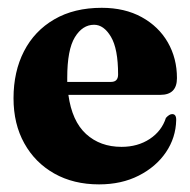

<svg xmlns="http://www.w3.org/2000/svg" viewBox="-20 -474 500 504"><path d="M444.5 -269Q444.5 -225 401 -225H159.5Q169 -156 206 -122.2Q243 -88.5 299 -88.5Q341.5 -88.5 373 -109.2Q404.5 -130 415.5 -164.5Q424.5 -174.5 432 -174.5Q443 -174.5 442.5 -158.5Q441.5 -112.5 415.5 -74.2Q389.5 -36 344.2 -13Q299 10 240 10Q173 10 122.5 -18.5Q72 -47 43.8 -97.8Q15.5 -148.5 15.5 -216Q15.5 -286 43 -339.5Q70.5 -393 122.5 -423.2Q174.5 -453.5 247 -453.5Q307.5 -453.5 352 -429Q396.5 -404.5 420.5 -362.8Q444.5 -321 444.5 -269ZM156.5 -270Q156.5 -264 156.5 -259H271.5Q290 -259 290 -278.5Q290 -346 271.2 -377.5Q252.5 -409 227 -409Q196.5 -409 176.5 -376.2Q156.5 -343.5 156.5 -270Z"/></svg>

Font: Fraunces 144pt Soft
Style: Bold
Weight: 700
Version: Version 1.000;[0bf87f6ff]